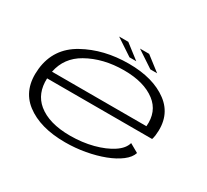

<svg xmlns="http://www.w3.org/2000/svg" viewBox="-140 -920 1235 1144"><g transform="rotate(30 477.5 -347.5)"><path d="M415.5 6Q243 6 143.8 -70.2Q44.5 -146.5 60.5 -294.5Q77 -443.5 209 -516.8Q341 -590 512 -590Q680.5 -590 780.2 -515.2Q880 -440.5 862 -298.5Q859 -280 855.5 -270.5H133Q128.5 -165 198.5 -107Q276 -43 421.5 -43Q504.5 -43 577.8 -62.2Q651 -81.5 700 -114Q749 -146.5 759.5 -187L819.5 -153Q809 -119.5 771 -90.5Q733 -61.5 676.8 -40Q620.5 -18.5 553 -6.2Q485.5 6 415.5 6ZM138.5 -319.5H788Q797.5 -424.5 723 -481.5Q645 -541.5 507 -541.5Q364.5 -541.5 256.5 -480.5Q159.5 -425.5 138.5 -319.5ZM639 -624.5 523.5 -701H586.5L685.5 -624.5ZM495.5 -624.5 380 -701H443L542 -624.5Z"/></g></svg>

Font: Anybody UltraExpanded Light
Style: Italic
Weight: 300
Width: 9
Italic angle: -10°
Designer: Tyler Finck
Foundry: Etcetera Type Company
Version: Version 1.010; ttfautohint (v1.8.3) -l 8 -r 50 -G 200 -x 14 